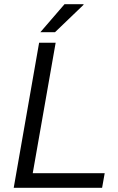

<svg xmlns="http://www.w3.org/2000/svg" viewBox="-20 -888 560 908"><path d="M170.9 -735.8 285.2 -868.2H375V-865.2L240.2 -735.8ZM44.9 0 165 -686H243.2L134.8 -68.8H475.1L462.9 0Z"/></svg>

Font: Archivo Light
Style: Italic
Weight: 300
Italic angle: -10°
Designer: Hector Gatti
Foundry: Omnibus-Type
Version: Version 2.001